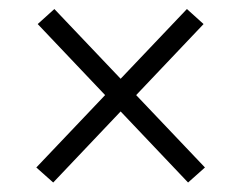

<svg xmlns="http://www.w3.org/2000/svg" viewBox="-20 -518 522 415"><path d="M423 -156 386.5 -123.5 61.5 -466 97.5 -498.5ZM58.5 -156 384 -498.5 420 -466 95 -123.5Z"/></svg>

Font: Anek Odia Medium Light
Style: Regular
Weight: 300
Version: Version 1.003